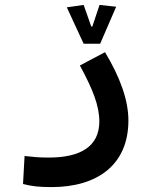

<svg xmlns="http://www.w3.org/2000/svg" viewBox="-20 -534 626 790"><path d="M192.4 235.8C382.3 235.8 508.3 142.6 508.3 -38.1C508.3 -122.1 474.1 -216.3 412.1 -319.3L308.6 -264.6C362.3 -166 388.7 -98.1 388.7 -34.2C388.7 68.4 311.5 114.3 180.7 114.3C138.7 114.3 118.2 111.8 81.1 107.9L74.7 223.1C110.8 232.4 140.1 235.8 192.4 235.8ZM324.2 -354H392.1L458 -506.3L389.6 -513.7L359.9 -424.8H355.5L324.2 -513.7L254.9 -503.9Z"/></svg>

Font: Cascadia Code NF SemiBold
Style: Regular
Weight: 600
Monospace: yes
Designer: Aaron Bell
Foundry: Saja Typeworks
Version: Version 2404.023